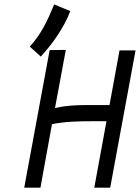

<svg xmlns="http://www.w3.org/2000/svg" viewBox="-20 -862 643 882"><path d="M116.8 -647.9 167.5 -602.1C219.5 -658.7 275.1 -735.8 302.7 -811L228.9 -841.8C198.2 -767.1 169.3 -705.1 116.8 -647.9ZM282.3 -632.8 208.1 -631.8 91.3 0H165.9C182.2 -88.4 187.7 -124 218.8 -291.5C275.8 -303.7 341.7 -305.2 409.4 -305.2H469.2L413.1 0H486.3L602.7 -630.4H529C514.6 -551.3 507.7 -513.2 483.1 -379.4H377.4C321.7 -379.4 277.2 -376 232.7 -365.7Z"/></svg>

Font: Fantasque Sans Mono
Style: RegItalic
Weight: 400
Italic angle: -11°
Monospace: yes
Designer: Jany Belluz
Version: Version 1.6.3